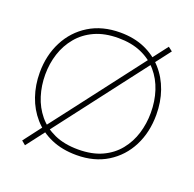

<svg xmlns="http://www.w3.org/2000/svg" viewBox="-138 -885 1094 1082"><g transform="rotate(20 409.5 -343.5)"><path d="M413 9Q327 9 261 -19.8Q195 -48.5 150.2 -99.5Q105.5 -150.5 82.8 -216.8Q60 -283 60 -358Q60 -461.5 102.8 -544.8Q145.5 -628 224.2 -676.5Q303 -725 411 -725Q493.5 -725 558 -696.8Q622.5 -668.5 667.5 -618Q712.5 -567.5 735.8 -501Q759 -434.5 759 -358Q759 -253 716.8 -170Q674.5 -87 596.8 -39Q519 9 413 9ZM411 -24Q494 -24 553.5 -51.5Q613 -79 651.2 -126.5Q689.5 -174 707.8 -233.8Q726 -293.5 726 -358Q726 -428 706.2 -488.5Q686.5 -549 647.2 -594.8Q608 -640.5 549 -666.2Q490 -692 411 -692Q329.5 -692 269.8 -664.8Q210 -637.5 170.8 -590.2Q131.5 -543 112.2 -483.2Q93 -423.5 93 -358Q93 -292 111.8 -232Q130.5 -172 169.2 -125Q208 -78 268 -51Q328 -24 411 -24ZM122 56 98 36Q150 -32.5 196.2 -92.8Q242.5 -153 296.5 -223.5L493.5 -481Q548.5 -553 596.2 -615.2Q644 -677.5 694 -743L719 -724Q668 -657.5 621 -596Q574 -534.5 519.5 -463.5L321 -204Q267 -133.5 219.2 -71Q171.5 -8.5 122 56Z"/></g></svg>

Font: Commissioner Thin Thin
Style: Regular
Weight: 250
Version: Version 1.000